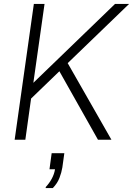

<svg xmlns="http://www.w3.org/2000/svg" viewBox="-20 -706 672 970"><path d="M54 0 151 -686H205L144 -256L123 -263L561 -686H632L322 -387L543 0H475L280 -346L137 -208L108 0ZM211 244V239Q229 220 241.5 197Q254 174 258 149H230L241 68H305L295 140Q291 165 280.5 192.5Q270 220 247 244Z"/></svg>

Font: Chivo Mono Medium Thin
Style: Italic
Weight: 250
Italic angle: -8.05°
Monospace: yes
Version: Version 1.008